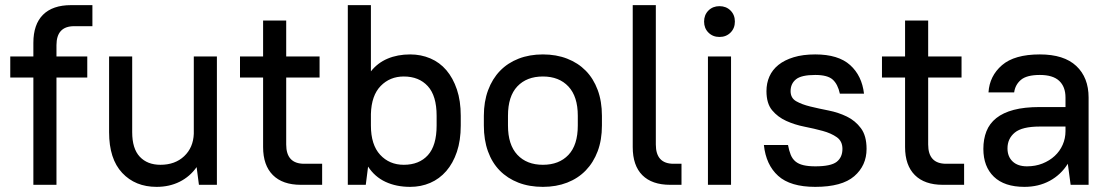

<svg xmlns="http://www.w3.org/2000/svg" viewBox="-20 -720 4331 748"><path d="M20 -500H110V-553Q110 -625 147.5 -662.5Q185 -700 257 -700H340V-618H269Q200 -618 200 -544V-500H320V-418H200V0H110V-418H20Z M590 8Q507 8 456 -46.5Q405 -101 405 -205V-500H495V-205Q495 -141 524.5 -109.5Q554 -78 605 -78Q662 -78 697.5 -111.5Q733 -145 735 -199V-500H825V0H755L746 -69Q720 -32 680 -12Q640 8 590 8Z M915 -500H1005V-640H1095V-500H1225V-418H1095V-157Q1095 -82 1165 -82H1235V0H1152Q1081 0 1043 -38Q1005 -76 1005 -147V-418H915Z M1578 8Q1524 8 1482 -11.5Q1440 -31 1414 -71L1405 0H1335V-700H1425V-442Q1451 -475 1490 -491.5Q1529 -508 1578 -508Q1620 -508 1656.5 -492.5Q1693 -477 1719 -446.5Q1745 -416 1760 -371.5Q1775 -327 1775 -269V-231Q1775 -173 1760 -128.5Q1745 -84 1718.5 -53.5Q1692 -23 1656 -7.5Q1620 8 1578 8ZM1553 -78Q1613 -78 1647 -115.5Q1681 -153 1681 -231V-269Q1681 -347 1646.5 -384.5Q1612 -422 1553 -422Q1499 -422 1463 -385Q1427 -348 1425 -276V-231Q1425 -156 1461 -117Q1497 -78 1553 -78Z M2095 8Q2042 8 1999.5 -8.5Q1957 -25 1927 -55.5Q1897 -86 1881 -130.5Q1865 -175 1865 -231V-269Q1865 -324 1881.5 -368.5Q1898 -413 1928 -444Q1958 -475 2000.5 -491.5Q2043 -508 2095 -508Q2147 -508 2189.5 -491.5Q2232 -475 2262 -444.5Q2292 -414 2308.5 -369.5Q2325 -325 2325 -269V-231Q2325 -175 2308.5 -131Q2292 -87 2262 -56Q2232 -25 2189.5 -8.5Q2147 8 2095 8ZM2095 -78Q2158 -78 2194.5 -116.5Q2231 -155 2231 -231V-269Q2231 -344 2194.5 -383Q2158 -422 2095 -422Q2032 -422 1995.5 -383.5Q1959 -345 1959 -269V-231Q1959 -156 1995.5 -117Q2032 -78 2095 -78Z M2591 0Q2520 0 2482.5 -37.5Q2445 -75 2445 -147V-700H2535V-157Q2535 -82 2604 -82H2635V0H2591Z M2738 -500H2828V0H2738ZM2783 -576Q2757 -576 2740 -593Q2723 -610 2723 -636Q2723 -662 2740 -679Q2757 -696 2783 -696Q2809 -696 2826 -679Q2843 -662 2843 -636Q2843 -610 2826 -593Q2809 -576 2783 -576Z M3156 8Q3059 8 3011.5 -35Q2964 -78 2956 -155H3050Q3054 -133 3060.5 -117Q3067 -101 3079 -91Q3091 -81 3110 -76.5Q3129 -72 3156 -72Q3217 -72 3239.5 -89.5Q3262 -107 3262 -140Q3262 -170 3240 -185.5Q3218 -201 3185 -210Q3152 -219 3114 -226.5Q3076 -234 3043 -249Q3010 -264 2988 -290.5Q2966 -317 2966 -365Q2966 -396 2977.5 -422Q2989 -448 3012.5 -467Q3036 -486 3072 -497Q3108 -508 3156 -508Q3246 -508 3292 -466.5Q3338 -425 3346 -355H3252Q3244 -392 3224 -410Q3204 -428 3156 -428Q3102 -428 3081 -411Q3060 -394 3060 -365Q3060 -338 3082 -325.5Q3104 -313 3137 -305Q3170 -297 3208 -289.5Q3246 -282 3279 -266Q3312 -250 3334 -220.5Q3356 -191 3356 -140Q3356 -75 3308 -33.5Q3260 8 3156 8Z M3416 -500H3506V-640H3596V-500H3726V-418H3596V-157Q3596 -82 3666 -82H3736V0H3653Q3582 0 3544 -38Q3506 -76 3506 -147V-418H3416Z M3971 8Q3893 8 3852 -31.5Q3811 -71 3811 -140Q3811 -178 3823 -208.5Q3835 -239 3861.5 -260Q3888 -281 3929.5 -292Q3971 -303 4031 -303H4131V-340Q4131 -382 4106.5 -405Q4082 -428 4031 -428Q3980 -428 3957.5 -409Q3935 -390 3931 -360H3831Q3835 -424 3883.5 -466Q3932 -508 4031 -508Q4125 -508 4173 -463Q4221 -418 4221 -340V0H4151L4140 -82Q4113 -39 4069.5 -15.5Q4026 8 3971 8ZM3981 -72Q4014 -72 4041.5 -83Q4069 -94 4089 -112.5Q4109 -131 4120 -156Q4131 -181 4131 -209V-227H4031Q3962 -227 3933.5 -203.5Q3905 -180 3905 -142Q3905 -110 3925 -91Q3945 -72 3981 -72Z"/></svg>

Font: Retni Sans Medium
Style: Regular
Weight: 500
Designer: Vitaly Kuzmin
Foundry: ParaType Ltd.
Version: Version 1.00;March 2, 2019;FontCreator 11.5.0.2425 64-bit; t